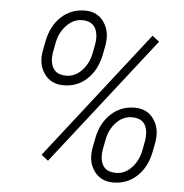

<svg xmlns="http://www.w3.org/2000/svg" viewBox="-52 -771 796 832"><g transform="rotate(5 346.0 -355.5)"><path d="M125.5 -574.2Q138.7 -641.6 181.4 -681.4Q224.1 -721.2 284.7 -721.2Q339.8 -721.2 368.4 -678.5Q397 -635.7 384.8 -574.2L377.4 -536.6Q363.8 -469.7 321.5 -430.2Q279.3 -390.6 219.7 -390.6Q163.6 -390.6 134.5 -432.9Q105.5 -475.1 118.2 -536.6ZM163.1 -536.6Q153.8 -490.2 169.4 -461.7Q185.1 -433.1 228 -433.1Q265.6 -433.1 294.7 -463.6Q323.7 -494.1 332.5 -536.6L339.8 -574.2Q349.1 -620.6 333.5 -649.7Q317.9 -678.7 276.4 -678.7Q237.8 -678.7 208.3 -647.7Q178.7 -616.7 170.4 -574.2ZM377 -174.3Q390.1 -241.2 432.9 -281Q475.6 -320.8 536.1 -320.8Q591.3 -320.8 620.1 -278.3Q648.9 -235.8 636.7 -174.3L629.4 -136.2Q615.7 -68.8 573.2 -29.3Q530.8 10.3 471.2 10.3Q415 10.3 386 -32Q356.9 -74.2 369.6 -136.2ZM415 -136.2Q405.3 -89.4 420.9 -60.8Q436.5 -32.2 479.5 -32.2Q517.1 -32.2 546.1 -62.7Q575.2 -93.3 584 -136.2L591.3 -174.3Q600.6 -222.2 585.2 -250.2Q569.8 -278.3 527.8 -278.3Q489.3 -278.3 460.2 -248.3Q431.2 -218.3 422.4 -174.3ZM181.2 -59.1 151.4 -82.5 585.4 -638.2 615.7 -614.7Z"/></g></svg>

Font: Franko
Style: Light Italic
Weight: 300
Designer: Google
Version: Version 1.200310; 2013